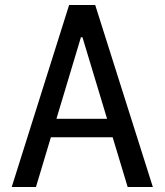

<svg xmlns="http://www.w3.org/2000/svg" viewBox="-20 -750 660 770"><path d="M492 0 310.7 -600.5H304.5L124.2 0H27L257.2 -730H361.8L593 0ZM141.7 -273.5H481.2V-199.5H141.7Z"/></svg>

Font: Monaspace Neon Var ExtraLight
Style: Regular
Weight: 200
Designer: Riley Cran and the Lettermatic Team
Version: Version 1.200 (Monaspace Neon Var)